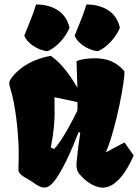

<svg xmlns="http://www.w3.org/2000/svg" viewBox="-20 -841 626 871"><path d="M63.5 -71.3C64 -45.4 104.5 -31.7 128.4 -14.6C147.9 -1 165 10.7 182.6 9.8C191.4 9.3 200.2 5.9 210 -2C255.9 -42 310.1 -173.3 336.9 -242.2L344.2 -238.8C337.4 -194.8 332.5 -156.7 327.6 -107.4C323.2 -64 339.8 -51.8 352.1 -38.6C378.9 -9.8 417 10.7 447.3 10.3C503.9 9.3 552.7 -57.6 586.4 -135.7L544.9 -194.8L460.4 -149.9C508.8 -264.2 548.3 -486.3 544.4 -517.6C509.8 -558.6 468.8 -576.7 409.2 -576.7C371.6 -576.7 337.4 -569.8 327.1 -563C327.1 -547.4 330.1 -500.5 331.1 -442.9C301.8 -493.2 263.2 -551.3 210.9 -587.4C191.9 -585 93.8 -566.9 34.2 -490.2C25.4 -478 22 -471.2 22 -463.4C22 -457 23.9 -449.7 27.8 -436.5C51.8 -359.9 63.5 -232.9 64.9 -155.8C65.4 -129.4 63.5 -85 63.5 -71.3ZM210.4 -171.9C222.2 -231 229 -288.1 227.5 -347.7L227.1 -399.9C258.3 -392.6 292.5 -387.2 331.5 -377.4C331.5 -336.4 332 -357.9 330.6 -338.4C314.5 -304.2 261.2 -200.7 225.1 -165ZM424.8 -608.9C465.3 -626.5 504.9 -669.9 523.9 -714.8C506.3 -797.4 431.6 -820.8 372.1 -820.8C356.9 -771.5 346.7 -749 318.8 -679.7C327.6 -649.9 377.4 -611.8 424.8 -608.9ZM196.3 -608.9C236.8 -626.5 276.4 -669.9 295.4 -714.8C277.8 -797.4 203.6 -820.8 143.6 -820.8C128.4 -771.5 118.2 -749 90.3 -679.7C99.1 -649.9 148.9 -611.8 196.3 -608.9Z"/></svg>

Font: Fruktur
Style: Regular
Weight: 400
Designer: Viktoriya Grabowska
Foundry: Viktoriya Grabowska
Version: Version 1.002